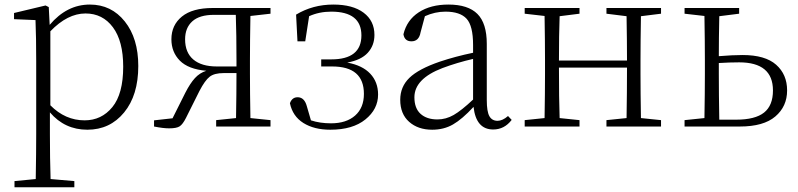

<svg xmlns="http://www.w3.org/2000/svg" viewBox="-20 -541 3412 821"><path d="M195.3 -407.2V-90.8Q258.8 -26.4 341.8 -26.4Q414.1 -26.4 460.4 -83Q506.8 -139.6 506.8 -255.9Q506.8 -365.2 462.9 -424.3Q418.9 -483.4 345.7 -483.4Q268.6 -483.4 195.3 -407.2ZM188.5 -510.7 192.4 -434.6Q265.6 -521.5 364.3 -521.5Q456.1 -521.5 513.7 -449.2Q571.3 -377 571.3 -258.8Q571.3 -133.8 510.7 -60.1Q450.2 13.7 353.5 13.7Q256.8 13.7 193.4 -60.5V32.2Q193.4 136.7 196.3 224.6L297.9 233.4V259.8H42V233.4L132.8 224.6Q134.8 107.4 134.8 33.2V-278.3Q134.8 -380.9 131.8 -455.1L40 -459V-485.4L174.8 -517.6Z M907.2 -256.8H991.2V-282.2Q991.2 -395.5 988.3 -477.5H894.5Q833 -477.5 802.2 -449.7Q771.5 -421.9 771.5 -373Q771.5 -316.4 806.6 -286.6Q841.8 -256.8 907.2 -256.8ZM1136.7 -482.4 1050.8 -472.7Q1048.8 -363.3 1048.8 -282.2V-225.6Q1048.8 -145.5 1050.8 -36.1L1136.7 -27.3V0H904.3V-27.3L989.3 -36.1Q991.2 -141.6 991.2 -228.5H936.5Q896.5 -228.5 876.5 -212.9Q856.4 -197.3 833 -152.3L775.4 -37.1Q761.7 -9.8 748.5 -1Q735.4 7.8 703.1 7.8Q677.7 7.8 638.7 0V-26.4L717.8 -35.2L772.5 -144.5Q793 -184.6 813.5 -207Q834 -229.5 862.3 -238.3Q785.2 -245.1 749 -281.7Q712.9 -318.4 712.9 -373Q712.9 -433.6 757.8 -470.2Q802.7 -506.8 889.6 -506.8H1136.7Z M1252 -364.3 1246.1 -478.5Q1317.4 -521.5 1405.3 -521.5Q1488.3 -521.5 1534.7 -486.8Q1581.1 -452.1 1581.1 -391.6Q1581.1 -346.7 1552.7 -315.4Q1524.4 -284.2 1464.8 -273.4Q1529.3 -261.7 1563 -226.1Q1596.7 -190.4 1596.7 -136.7Q1596.7 -74.2 1542.5 -30.3Q1488.3 13.7 1392.6 13.7Q1323.2 13.7 1277.3 -15.1Q1231.4 -43.9 1219.7 -99.6Q1229.5 -127 1255.9 -125Q1282.2 -123 1292 -86.9L1309.6 -26.4Q1347.7 -13.7 1395.5 -13.7Q1460.9 -13.7 1498.5 -46.9Q1536.1 -80.1 1536.1 -139.6Q1536.1 -256.8 1400.4 -256.8H1353.5V-287.1H1396.5Q1525.4 -287.1 1525.4 -389.6Q1525.4 -491.2 1396.5 -491.2Q1344.7 -491.2 1301.8 -471.7L1285.2 -364.3Z M2002.9 -115.2V-289.1Q1934.6 -273.4 1872.1 -250Q1752 -204.1 1752 -125Q1752 -78.1 1778.3 -54.2Q1804.7 -30.3 1850.6 -30.3Q1886.7 -30.3 1919.9 -49.3Q1953.1 -68.4 2002.9 -115.2ZM2152.3 -44.9 2168 -28.3Q2136.7 12.7 2088.9 12.7Q2015.6 12.7 2004.9 -84Q1956.1 -31.2 1917 -8.8Q1877.9 13.7 1828.1 13.7Q1767.6 13.7 1729.5 -20Q1691.4 -53.7 1691.4 -114.3Q1691.4 -169.9 1730.5 -208Q1769.5 -246.1 1860.4 -277.3Q1927.7 -299.8 2002.9 -315.4V-348.6Q2002.9 -430.7 1975.1 -460.9Q1947.3 -491.2 1884.8 -491.2Q1839.8 -491.2 1796.9 -471.7L1778.3 -402.3Q1771.5 -364.3 1739.3 -364.3Q1710 -364.3 1705.1 -394.5Q1719.7 -455.1 1770.5 -488.3Q1821.3 -521.5 1897.5 -521.5Q1981.4 -521.5 2021.5 -481.4Q2061.5 -441.4 2061.5 -353.5V-113.3Q2061.5 -63.5 2072.8 -43.9Q2084 -24.4 2107.4 -24.4Q2128.9 -24.4 2152.3 -44.9Z M2806.6 -482.4 2720.7 -471.7Q2718.8 -362.3 2718.8 -282.2V-225.6Q2718.8 -145.5 2720.7 -36.1L2806.6 -27.3V0H2573.2V-27.3L2659.2 -36.1Q2661.1 -145.5 2661.1 -252H2370.1Q2370.1 -118.2 2373 -36.1L2458 -27.3V0H2223.6V-27.3L2308.6 -36.1Q2310.5 -145.5 2310.5 -225.6V-282.2Q2310.5 -363.3 2308.6 -472.7L2223.6 -482.4V-506.8H2458V-482.4L2373 -471.7Q2370.1 -392.6 2370.1 -282.2H2661.1Q2661.1 -366.2 2659.2 -471.7L2573.2 -482.4V-506.8H2806.6Z M3055.7 -29.3H3127.9Q3209 -29.3 3247.1 -59.6Q3285.2 -89.8 3285.2 -154.3Q3285.2 -274.4 3140.6 -274.4Q3100.6 -274.4 3053.7 -271.5V-225.6Q3053.7 -138.7 3055.7 -29.3ZM3140.6 -482.4 3055.7 -471.7Q3053.7 -376 3053.7 -300.8Q3112.3 -305.7 3155.3 -305.7Q3252 -305.7 3298.8 -264.2Q3345.7 -222.7 3345.7 -154.3Q3345.7 -85.9 3295.4 -43Q3245.1 0 3143.6 0H2907.2V-27.3L2992.2 -36.1Q2994.1 -145.5 2994.1 -225.6V-282.2Q2994.1 -363.3 2992.2 -472.7L2907.2 -482.4V-506.8H3140.6Z"/></svg>

Font: GenYoMin TW TTF ExtraLight
Style: Regular
Weight: 250
Version: Version 1.300